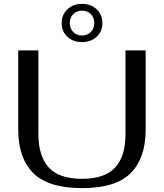

<svg xmlns="http://www.w3.org/2000/svg" viewBox="-20 -960 845 990"><path d="M74 -291V-700H178V-268Q178 -156 231 -97Q284 -38 403 -38Q520 -38 573.5 -96Q627 -154 627 -268V-700H731V-291Q731 -145 654 -67.5Q577 10 403 10Q229 10 151.5 -67.5Q74 -145 74 -291ZM298 -841Q298 -884 327.5 -912Q357 -940 403 -940Q449 -940 478.5 -912Q508 -884 508 -841Q508 -798 478.5 -770.5Q449 -743 403 -743Q357 -743 327.5 -770.5Q298 -798 298 -841ZM466 -841Q466 -869 448.5 -887Q431 -905 403 -905Q375 -905 357.5 -887Q340 -869 340 -841Q340 -813 357.5 -795Q375 -777 403 -777Q431 -777 448.5 -795Q466 -813 466 -841Z"/></svg>

Font: Fahkwang
Style: Regular
Weight: 400
Version: Version 1.000; ttfautohint (v1.6)